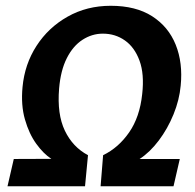

<svg xmlns="http://www.w3.org/2000/svg" viewBox="-20 -647 676 667"><path d="M6.1 0 27.9 -94.7 158.3 -95.2Q131.1 -112.8 105.9 -147.6Q80.8 -182.4 66.6 -232.2Q52.3 -282.1 58.3 -344.9Q65.7 -423.9 106.8 -487.6Q147.9 -551.3 214.8 -589.1Q281.7 -626.9 364.5 -626.9Q451.8 -626.9 508.5 -590.6Q565.2 -554.3 590.4 -491.6Q615.6 -428.9 607.7 -349.5Q603.2 -299.7 582.8 -249.7Q562.3 -199.6 531.6 -158.9Q501 -118.2 465 -94.7H604.6L582.8 0H329.5L338.2 -107.9Q391.7 -133.8 428.6 -187.1Q465.6 -240.4 474 -320.3Q481.8 -389.7 464.7 -436.2Q447.6 -482.8 414 -506.4Q380.5 -530.1 337.3 -530.1Q299.5 -530.1 266.5 -508.7Q233.5 -487.3 212.1 -444.9Q190.6 -402.5 185.3 -339.1Q178 -250.4 205.2 -193.3Q232.4 -136.2 285.7 -107.9L275.4 0Z"/></svg>

Font: Ancizar Sans Thin
Style: Italic
Weight: 100
Italic angle: -4°
Designer: Cesar Puertas, Viviana Monsalve, Julian Moncada, Julian Prieto, Jose Castro, Mariel Hernandez, Felipe Aragon, Sara Alarc
Version: Version 8.100